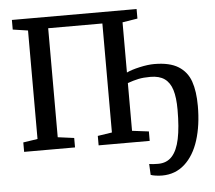

<svg xmlns="http://www.w3.org/2000/svg" viewBox="-61 -810 1204 1077"><g transform="rotate(-5 541.5 -271.5)"><path d="M129.9 -65.4V-676.3L44.9 -689V-743.2H747.1V-689.5L662.1 -675.8V-393.1Q689 -406.2 735.8 -416.7Q782.7 -427.2 818.4 -427.2Q904.8 -427.2 953.9 -396.7Q1002.9 -366.2 1022.5 -310.5Q1042 -254.9 1042 -171.4Q1042 -63.5 1015.4 20.5Q988.8 104.5 936 152.1Q883.3 199.7 808.6 199.7Q792 199.7 772.9 197Q753.9 194.3 744.6 190.4L741.7 128.9Q759.8 132.3 792.5 132.3Q840.8 132.3 870.4 99.9Q899.9 67.4 913.3 3.2Q926.8 -61 926.8 -160.6Q926.8 -229.5 913.6 -272.2Q900.4 -314.9 870.6 -336.2Q840.8 -357.4 790.5 -357.4Q751 -357.4 723.4 -351.6Q695.8 -345.7 662.1 -334V-64.9L755.9 -53.2V0H468.3V-53.2L548.8 -65.4V-679.2H243.7V-65.4L335.4 -53.2V0H48.8V-53.2Z"/></g></svg>

Font: Merriweather
Style: Regular
Weight: 400
Designer: Eben Sorkin
Foundry: Eben Sorkin
Version: Version 1.584; ttfautohint (v1.6)